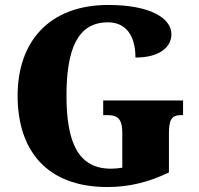

<svg xmlns="http://www.w3.org/2000/svg" viewBox="-20 -744 801 774"><path d="M413 10C501 10 581 -10 661 -49V-203C661 -258 669 -280 710 -280H718V-339H396V-280H414C460 -280 473 -258 473 -207V-68C455 -65 440 -64 427 -64C296 -64 248 -169 248 -358C248 -548 294 -654 415 -654C485 -654 526 -604 526 -512C626 -512 671 -556 671 -606C671 -671 585 -724 417 -724C176 -724 51 -574 51 -358C51 -137 169 10 413 10Z"/></svg>

Font: Noto Serif Tamil SemiCondensed Black
Style: Regular
Weight: 900
Width: 4
Designer: Indian Type Foundry, Tom Grace, and the Monotype Design Team
Foundry: Monotype Imaging Inc.
Version: Version 2.004